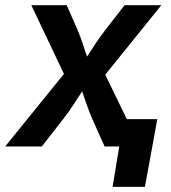

<svg xmlns="http://www.w3.org/2000/svg" viewBox="-42 -566 660 742"><path d="M-22 0 205.1 -280.3 79.1 -545.9H215.8L256.3 -453.6Q268.1 -426.3 276.9 -399.4Q285.6 -372.6 294.4 -347.2Q311 -372.6 328.6 -399.4Q346.2 -426.3 367.7 -453.6L439.5 -545.9H581.5L364.7 -277.3L499.5 0H362.3L313.5 -108.9Q302.2 -135.7 293 -161.9Q283.7 -188 275.4 -212.9Q259.3 -188 242.2 -161.9Q225.1 -135.7 204.6 -108.9L119.6 0ZM393.1 156.2 418.9 0H378.4L395.5 -105.5H565.9L518.1 156.2Z"/></svg>

Font: Inter Semi Bold
Style: Italic
Weight: 600
Italic angle: -9.39999°
Designer: Rasmus Andersson
Foundry: rsms
Version: Version 4.000;git-3c8e0fc